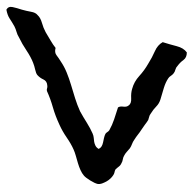

<svg xmlns="http://www.w3.org/2000/svg" viewBox="-22 -640 588 583"><g transform="rotate(-90 271.5 -348.0)"><path d="M534.2 -622.1Q544.9 -616.2 542 -603Q539.1 -589.8 534.2 -575.2Q530.3 -561.5 527.8 -547.4Q525.4 -533.2 517.6 -527.3Q509.8 -518.6 494.1 -514.2Q478.5 -509.8 465.8 -502.9Q451.2 -494.1 439.5 -487.3Q427.7 -480.5 418 -472.7Q404.3 -476.6 395.5 -469.7Q386.7 -462.9 377 -457Q361.3 -446.3 343.3 -439Q325.2 -431.6 305.7 -425.8Q286.1 -419.9 265.6 -413.6Q245.1 -407.2 225.6 -398.4Q208 -388.7 190.9 -377.9Q173.8 -367.2 158.2 -360.4Q151.4 -357.4 145 -356.9Q138.7 -356.4 132.8 -355.5Q127 -354.5 121.1 -351.6Q115.2 -348.6 111.3 -341.8Q114.3 -335.9 119.1 -333Q124 -330.1 130.9 -328.6Q137.7 -327.1 144.5 -325.7Q151.4 -324.2 157.2 -321.3Q160.2 -319.3 162.6 -315.4Q165 -311.5 168 -309.6Q183.6 -300.8 201.2 -294.9Q218.8 -289.1 237.3 -283.2Q241.2 -277.3 239.7 -267.1Q238.3 -256.8 243.2 -251Q249 -242.2 265.1 -243.2Q281.2 -244.1 293.9 -240.2Q315.4 -234.4 332.5 -218.8Q349.6 -203.1 370.1 -191.4Q388.7 -179.7 407.7 -171.4Q426.8 -163.1 435.5 -147.5Q428.7 -126 423.3 -105Q418 -84 404.3 -74.2Q388.7 -74.2 381.3 -84.5Q374 -94.7 363.3 -102.5Q358.4 -107.4 352.1 -108.9Q345.7 -110.4 340.8 -114.3Q335.9 -118.2 333 -123Q330.1 -127.9 325.2 -130.9Q313.5 -138.7 296.4 -144Q279.3 -149.4 261.7 -154.3Q249 -158.2 240.2 -167Q231.4 -175.8 218.8 -183.6Q213.9 -187.5 209 -188.5Q204.1 -189.5 199.2 -191.4Q191.4 -196.3 184.6 -201.7Q177.7 -207 169.9 -211.9Q162.1 -216.8 154.8 -222.7Q147.5 -228.5 139.6 -233.4Q132.8 -238.3 126 -240.7Q119.1 -243.2 113.3 -247.1Q107.4 -252 102.1 -256.8Q96.7 -261.7 90.8 -264.6Q85.9 -267.6 79.6 -268.6Q73.2 -269.5 68.4 -272.5Q61.5 -275.4 57.6 -280.8Q53.7 -286.1 48.8 -291Q44.9 -293 40 -293.9Q35.2 -294.9 31.2 -297.9Q26.4 -300.8 21 -306.6Q15.6 -312.5 12.2 -318.8Q8.8 -325.2 6.3 -332Q3.9 -338.9 4.9 -344.7Q6.8 -353.5 15.6 -367.7Q24.4 -381.8 30.3 -386.7Q37.1 -392.6 46.9 -397Q56.6 -401.4 67.9 -404.8Q79.1 -408.2 89.8 -411.1Q100.6 -414.1 109.4 -418Q127 -425.8 146 -439Q165 -452.1 184.6 -460.9Q211.9 -473.6 237.8 -481Q263.7 -488.3 287.1 -499Q292 -500 295.4 -498.5Q298.8 -497.1 304.7 -498Q317.4 -499 322.3 -509.8Q327.1 -520.5 335.9 -528.3Q340.8 -532.2 352.1 -534.7Q363.3 -537.1 373 -541Q390.6 -547.9 410.2 -561Q429.7 -574.2 450.2 -584Q458 -588.9 466.8 -591.3Q475.6 -593.8 483.4 -597.7Q497.1 -605.5 507.3 -612.3Q517.6 -619.1 534.2 -622.1Z"/></g></svg>

Font: Trade Winds
Style: Regular
Weight: 400
Designer: Squid
Foundry: Font Diner, Inc DBA Sideshow
Version: Version 1.000